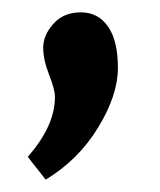

<svg xmlns="http://www.w3.org/2000/svg" viewBox="-20 -135 259 311"><path d="M54 156 25 119Q69 69 69 22Q69 10 59.5 -14Q50 -38 50 -58Q50 -78 66.5 -96.5Q83 -115 111 -115Q139 -115 155 -92Q171 -69 171 -25Q171 19 139 71.5Q107 124 54 156Z"/></svg>

Font: Convergence
Style: Regular
Weight: 400
Designer: Nicolas Silva and John Vargas
Foundry: Nicolas Silva and Jonh Vargas
Version: Version 1.002